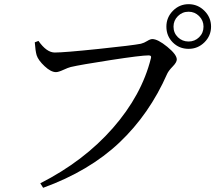

<svg xmlns="http://www.w3.org/2000/svg" viewBox="-20 -852 1040 919"><path d="M882.8 -618.2Q837.9 -618.2 807.1 -648.9Q776.4 -679.7 776.4 -724.6Q776.4 -768.6 807.6 -800.3Q838.9 -832 882.8 -832Q926.8 -832 958.5 -800.3Q990.2 -768.6 990.2 -724.6Q990.2 -680.7 958.5 -649.4Q926.8 -618.2 882.8 -618.2ZM882.8 -795.9Q852.5 -795.9 831.5 -774.9Q810.5 -753.9 810.5 -724.6Q810.5 -694.3 831.5 -673.8Q852.5 -653.3 882.8 -653.3Q912.1 -653.3 933.1 -673.8Q954.1 -694.3 954.1 -724.6Q954.1 -753.9 933.1 -774.9Q912.1 -795.9 882.8 -795.9ZM164.1 -656.2Q203.1 -600.6 242.2 -600.6Q287.1 -600.6 451.2 -617.7Q615.2 -634.8 654.3 -642.6Q669.9 -646.5 684.6 -655.8Q699.2 -665 709 -665Q735.4 -665 780.8 -627.9Q826.2 -590.8 826.2 -567.4Q826.2 -553.7 806.6 -533.7Q787.1 -513.7 780.3 -499Q695.3 -305.7 551.3 -169.4Q407.2 -33.2 186.5 46.9L172.9 25.4Q381.8 -81.1 520 -238.8Q658.2 -396.5 702.1 -572.3Q707 -586.9 691.4 -586.9Q655.3 -586.9 509.8 -564.5Q364.3 -542 318.4 -531.2Q306.6 -528.3 283.2 -517.6Q259.8 -506.8 248 -506.8Q223.6 -506.8 193.4 -535.2Q163.1 -563.5 155.3 -587.9Q149.4 -608.4 146.5 -649.4Z"/></svg>

Font: GenYoMin TW TTF Medium
Style: Regular
Weight: 500
Version: Version 1.300